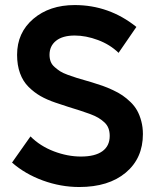

<svg xmlns="http://www.w3.org/2000/svg" viewBox="-20 -732 618 763"><path d="M294.9 11.2Q221.7 11.2 150.6 -14.6Q79.6 -40.5 27.8 -85.9L101.1 -189.9Q139.6 -151.4 194.1 -130.6Q248.5 -109.9 301.8 -109.9Q357.4 -109.9 386.7 -130.9Q416 -151.9 416 -191.9Q416 -209 410.9 -222.4Q405.8 -235.8 394.5 -246.1Q383.3 -256.3 370.6 -263.9Q357.9 -271.5 336.9 -279.3Q315.9 -287.1 297.9 -292.7Q279.8 -298.3 251 -307.4Q222.2 -316.4 200.2 -324.2Q166 -335.9 140.9 -350.3Q115.7 -364.7 93.5 -386.7Q71.3 -408.7 59.6 -440.9Q47.9 -473.1 47.9 -514.2Q47.9 -602.1 112.3 -657Q176.8 -711.9 276.9 -711.9Q413.6 -711.9 522 -625L451.2 -522Q417 -555.2 369.1 -573Q321.3 -590.8 276.9 -590.8Q229 -590.8 202.9 -570.1Q176.8 -549.3 176.8 -514.2Q176.8 -499.5 181.4 -487.3Q186 -475.1 197.3 -465.3Q208.5 -455.6 219 -448.7Q229.5 -441.9 250.2 -434.3Q271 -426.8 285.2 -422.4Q299.3 -418 326.7 -410.2Q338.9 -406.7 345.2 -404.8Q369.1 -397.5 387.9 -390.9Q406.7 -384.3 428.7 -374Q450.7 -363.8 466.8 -352.8Q482.9 -341.8 499 -326.2Q515.1 -310.5 525.1 -292.5Q535.2 -274.4 541.5 -250.5Q547.9 -226.6 547.9 -199.2Q547.9 -103 479.7 -45.9Q411.6 11.2 294.9 11.2Z"/></svg>

Font: Fixel Text SemiBold
Style: Regular
Weight: 600
Width: 4
Designer: AlfaBravo + MacPaw
Foundry: Kyrylo Tkachov, Marchela Mozhyna, Serhii Makarenko, Maria Weinstein, Zakhar Kryvoshyya
Version: Version 1.211